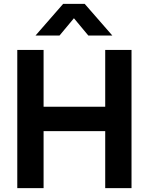

<svg xmlns="http://www.w3.org/2000/svg" viewBox="-20 -980 775 1000"><path d="M165 -795 309 -960H421L565 -795H440L365 -885L290 -795ZM70 0V-720H207V-424H528V-720H665V0H528V-297H207V0Z"/></svg>

Font: Vela Sans ExtBd
Style: Regular
Weight: 800
Designer: Principal design: Mikhail Sharanda - project Manrope.
Design modification: Ravid Balaliev
Foundry: Mikhail Sharanda
Version: Version 1.001